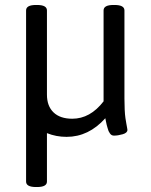

<svg xmlns="http://www.w3.org/2000/svg" viewBox="-20 -545 606 773"><path d="M493 -22Q493 -10 474 -4.5Q455 1 439 1Q434 1 430 -1Q426 -3 422.5 -8Q419 -13 417 -17.5Q415 -22 413 -30Q411 -38 409.5 -42.5Q408 -47 406.5 -56.5Q405 -66 404 -69Q337 6 248 6Q206 6 169 -9V186Q169 208 129 208H125Q85 208 85 186V-503Q85 -525 125 -525H129Q169 -525 169 -503V-164Q169 -118 195.5 -92.5Q222 -67 271 -67Q343 -67 397 -137V-503Q397 -525 437 -525H441Q481 -525 481 -503V-148Q481 -125 482 -104Q483 -83 485 -69.5Q487 -56 489 -45.5Q491 -35 492 -29Q493 -23 493 -22Z"/></svg>

Font: mmAsap
Style: Regular
Weight: 400
Designer: Pablo Cosgaya
Foundry: Omnibus-Type
Version: Version 1.001